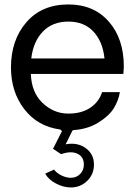

<svg xmlns="http://www.w3.org/2000/svg" viewBox="-20 -574 589 854"><path d="M530.8 -277.8Q530.8 -269 528.8 -245.1H117.2Q120.1 -163.1 168.9 -116.5Q217.8 -69.8 280.8 -68.8Q340.8 -67.9 380.4 -94Q419.9 -120.1 434.1 -164.1H513.2Q507.3 -127 486.1 -92.5Q464.8 -58.1 417 -28.6Q369.1 1 304.2 4.9Q303.2 5.9 300.8 9.8L272 67.9Q323.7 58.1 360.8 84.5Q397.9 110.8 397.9 158.2Q397.9 201.2 367.9 230.5Q337.9 259.8 294.9 259.8Q261.7 259.8 228.3 241.9Q194.8 224.1 181.2 198.2L220.2 180.2Q232.4 196.3 253.7 206.5Q274.9 216.8 294.9 216.8Q319.8 216.8 336.4 200Q353 183.1 353 158.2Q353 123 324 109.6Q294.9 96.2 252 111.8L215.8 87.9L255.9 8.8Q250 4.9 248 2Q147.9 -11.2 88.4 -88.1Q28.8 -165 28.8 -273.9Q28.8 -396 97.4 -475.1Q166 -554.2 284.2 -554.2Q397 -554.2 463.9 -478Q530.8 -401.9 530.8 -277.8ZM119.1 -314H444.8Q437 -389.2 395.5 -433.6Q354 -478 284.2 -478Q213.4 -478 170.7 -433.6Q127.9 -389.2 119.1 -314Z"/></svg>

Font: Oakes Grotesk
Style: Regular
Weight: 400
Designer: Samuel Oakes
Foundry: Samuel Oakes
Version: Version 1.0 | wf-rip DC20170320